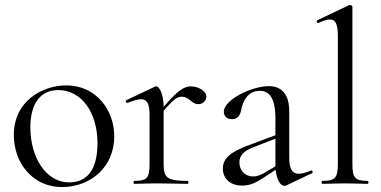

<svg xmlns="http://www.w3.org/2000/svg" viewBox="-20 -745 1544 778"><path d="M231 13C345 13 443 -66 443 -193C443 -297 371 -399 249 -399C152 -399 36 -336 36 -198C36 -85 112 13 231 13ZM260 -6C167 -6 103 -106 103 -229C103 -327 145 -380 216 -380C309 -380 375 -291 375 -165C375 -53 330 -6 260 -6Z M524 0C547 0 580 -2 615 -2C662 -2 708 0 740 0C745 0 745 -12 740 -12C658 -12 643 -24 643 -81V-296C686 -346 700 -353 716 -353C749 -353 755 -323 783 -323C804 -323 816 -338 816 -354C816 -377 782 -395 754 -395C726 -395 700 -379 643 -312V-313C643 -366 624 -395 614 -395C612 -395 610 -395 608 -394L492 -339C486 -336 492 -326 497 -328C520 -337 538 -343 551 -343C577 -343 586 -323 586 -279V-81C586 -24 576 -12 524 -12C520 -12 520 0 524 0Z M1141 6 1244 -43C1250 -46 1246 -56 1240 -54C1219 -45 1203 -41 1190 -41C1163 -41 1152 -62 1152 -108V-295C1152 -359 1124 -396 1069 -396C1002 -396 887 -342 887 -292C887 -277 897 -262 920 -262C948 -262 955 -285 958 -303C964 -332 982 -377 1033 -377C1071 -377 1096 -348 1096 -265V-197L986 -156C913 -129 883 -102 883 -62C883 -24 910 7 961 7C990 7 1013 -2 1045 -23L1097 -57C1101 -14 1117 8 1133 8C1137 8 1139 7 1141 6ZM950 -87C950 -113 966 -132 1003 -147L1096 -183V-76V-71L1054 -46C1033 -34 1020 -30 1006 -30C971 -30 950 -56 950 -87Z M1286 0C1310 0 1343 -2 1378 -2C1414 -2 1447 0 1470 0C1474 0 1474 -12 1470 -12C1417 -12 1408 -26 1408 -81V-717C1408 -721 1402 -725 1399 -725C1397 -725 1396 -725 1394 -724L1266 -663C1260 -661 1265 -649 1271 -652C1292 -662 1306 -666 1317 -666C1341 -666 1349 -645 1349 -598V-81C1349 -24 1338 -12 1286 -12C1282 -12 1282 0 1286 0Z"/></svg>

Font: Cormorant Garamond
Style: Regular
Weight: 400
Designer: Christian Thalmann (Catharsis Fonts)
Foundry: Catharsis Fonts
Version: Version 4.002;Glyphs 3.4 (3410)